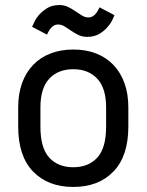

<svg xmlns="http://www.w3.org/2000/svg" viewBox="-20 -733 580 760"><path d="M270 7Q170 7 111 -54Q52 -115 52 -232V-308Q52 -362 67.5 -404.5Q83 -447 111.5 -476.5Q140 -506 180.5 -521.5Q221 -537 270 -537Q320 -537 360 -521.5Q400 -506 428.5 -476.5Q457 -447 472.5 -404.5Q488 -362 488 -308V-232Q488 -115 429 -54Q370 7 270 7ZM270 -71Q330 -71 365 -109Q400 -147 400 -232V-308Q400 -384 365 -421.5Q330 -459 270 -459Q210 -459 175 -421.5Q140 -384 140 -308V-232Q140 -147 175 -109Q210 -71 270 -71ZM325 -587Q306 -587 290.5 -594.5Q275 -602 261.5 -611.5Q248 -621 235.5 -628.5Q223 -636 210 -636Q199 -636 190.5 -630Q182 -624 177 -616Q174 -611 171 -606Q168 -601 166 -596L107 -627Q112 -639 117.5 -649.5Q123 -660 131 -670Q144 -686 164.5 -699.5Q185 -713 215 -713Q234 -713 249.5 -705.5Q265 -698 278.5 -688.5Q292 -679 304.5 -671.5Q317 -664 330 -664Q341 -664 349.5 -670Q358 -676 363 -684Q366 -689 369 -694Q372 -699 374 -704L433 -673Q428 -660 422.5 -649.5Q417 -639 409 -630Q396 -613 375 -600Q354 -587 325 -587Z"/></svg>

Font: Golos UI VF
Style: Regular
Weight: 400
Designer: A.Korolkova, Vitaly Kuzmin
Foundry: ParaType Ltd
Version: Version 2.000